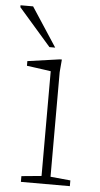

<svg xmlns="http://www.w3.org/2000/svg" viewBox="-65 -766 415 799"><g transform="rotate(5 142.5 -366.0)"><path d="M179 -522 174.5 -469V-32L258 -24V0H53.5V-24L137 -32V-469.5Q131.5 -470.5 113.2 -473Q95 -475.5 73.5 -478.5Q52 -481.5 36.5 -483.5V-503L170.5 -522ZM147 -569H123L-12 -724V-732H40.5Z"/></g></svg>

Font: Newsreader Caption ExtraLight
Style: Regular
Weight: 275
Designer: Hugues Gentile
Foundry: Production Type
Version: Version 1.001